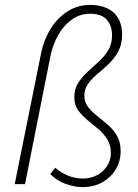

<svg xmlns="http://www.w3.org/2000/svg" viewBox="-20 -751 564 783"><path d="M318 12Q283 12 247.5 -1Q212 -14 185 -41L205 -67Q230 -46 258 -34.5Q286 -23 319 -23Q350 -23 375.5 -36.5Q401 -50 416.5 -73.5Q432 -97 432 -127Q432 -160 417 -183.5Q402 -207 380 -225.5Q358 -244 336 -262Q314 -280 298.5 -301.5Q283 -323 283 -354Q283 -388 299 -413Q315 -438 337.5 -458.5Q360 -479 383 -500Q406 -521 421.5 -546.5Q437 -572 437 -607Q437 -645 416 -670Q395 -695 346 -695Q307 -695 274 -672Q241 -649 218.5 -610Q196 -571 186 -524L82 0H40L148 -536Q159 -589 186 -633Q213 -677 254.5 -704Q296 -731 349 -731Q387 -731 416.5 -717.5Q446 -704 462 -676.5Q478 -649 478 -610Q478 -570 462.5 -541.5Q447 -513 424 -491Q401 -469 378 -450Q355 -431 339.5 -409.5Q324 -388 324 -362Q324 -334 339 -315Q354 -296 376 -278.5Q398 -261 420 -242Q442 -223 457 -197.5Q472 -172 472 -134Q472 -94 452.5 -61Q433 -28 398 -8Q363 12 318 12Z"/></svg>

Font: Source Sans 3 ExtraLight Light
Style: Italic
Weight: 300
Italic angle: -11°
Version: Version 3.052;hotconv 1.1.0;makeotfexe 2.6.0